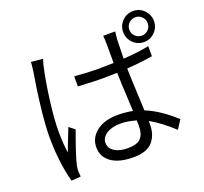

<svg xmlns="http://www.w3.org/2000/svg" viewBox="-146 -1008 1291 1218"><g transform="rotate(-20 500.0 -399.0)"><path d="M151.4 -755.9 230.5 -748Q217.8 -710.9 213.9 -685.5Q196.3 -606.4 180.7 -485.4Q165 -364.3 165 -284.2Q165 -201.2 174.8 -135.7Q187.5 -172.9 233.4 -287.1L271.5 -256.8Q212.9 -96.7 201.2 -42Q196.3 -20.5 196.3 2Q197.3 6.8 198.2 19Q199.2 31.2 199.2 35.2L135.7 40Q98.6 -95.7 98.6 -273.4Q98.6 -307.6 101.6 -349.6Q104.5 -391.6 107.9 -425.8Q111.3 -460 117.2 -506.3Q123 -552.7 126.5 -576.7Q129.9 -600.6 136.7 -642.1Q143.6 -683.6 144.5 -690.4Q151.4 -743.2 151.4 -755.9ZM656.2 -140.6Q656.2 -164.1 655.3 -177.7Q598.6 -194.3 549.8 -194.3Q492.2 -194.3 456.1 -170.9Q419.9 -147.5 419.9 -112.3Q419.9 -74.2 453.6 -52.7Q487.3 -31.2 543.9 -31.2Q606.4 -31.2 631.3 -58.6Q656.2 -85.9 656.2 -140.6ZM884.8 -595.7V-527.3Q798.8 -513.7 710.9 -507.8Q710.9 -470.7 722.7 -220.7Q816.4 -183.6 918 -90.8L879.9 -32.2Q800.8 -106.4 725.6 -148.4V-123Q725.6 -54.7 687 -9.8Q648.4 35.2 557.6 35.2Q460 35.2 407.7 -2.4Q355.5 -40 355.5 -105.5Q355.5 -168 408.7 -210Q461.9 -252 555.7 -252Q602.5 -252 653.3 -242.2Q641.6 -471.7 641.6 -503.9Q575.2 -502 543 -502Q493.2 -502 377.9 -507.8V-576.2Q466.8 -568.4 544.9 -568.4Q577.1 -568.4 641.6 -570.3V-695.3Q641.6 -730.5 638.7 -754.9H719.7Q715.8 -726.6 713.9 -696.3Q713.9 -689.5 710.9 -574.2Q810.5 -580.1 884.8 -595.7ZM870.1 -671.9Q895.5 -671.9 913.6 -689.9Q931.6 -708 931.6 -733.4Q931.6 -759.8 913.6 -777.8Q895.5 -795.9 870.1 -795.9Q843.8 -795.9 825.7 -777.8Q807.6 -759.8 807.6 -733.4Q807.6 -708 825.7 -689.9Q843.8 -671.9 870.1 -671.9ZM870.1 -837.9Q913.1 -837.9 943.4 -807.1Q973.6 -776.4 973.6 -733.4Q973.6 -690.4 943.4 -659.7Q913.1 -628.9 870.1 -628.9Q826.2 -628.9 795.9 -659.7Q765.6 -690.4 765.6 -733.4Q765.6 -776.4 795.9 -807.1Q826.2 -837.9 870.1 -837.9Z"/></g></svg>

Font: Gen Shin Gothic Monospace Normal
Style: Regular
Weight: 350
Designer: [Source Han Sans]
Ryoko NISHIZUKA  (kana & ideographs); Paul D. Hunt (Latin, Greek & Cyrillic); Wenlong ZHANG  (bopomofo
Version: Version 1.002.20150607